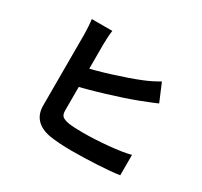

<svg xmlns="http://www.w3.org/2000/svg" viewBox="-164 -1014 1329 1261"><g transform="rotate(30 500.0 -383.0)"><path d="M342.8 -683V-182.2Q342.8 -152 357.2 -139.6Q371.6 -127.2 406.8 -120.8Q445.2 -115 519.6 -115Q603.8 -115 707 -124.6Q810.2 -134.2 869 -150V4.8Q800.6 14.6 700.9 19.8Q601.2 25 511.2 25Q412 25 341.4 13.6Q274 1.2 237.8 -37.1Q201.6 -75.4 201.6 -139.6V-683Q201.6 -705.2 199.3 -738.5Q197 -771.8 194 -790.6H350Q346.4 -768.2 344.6 -737.9Q342.8 -707.6 342.8 -683ZM685.6 -610.2Q742.2 -633 798 -665.8L854.6 -531.6L815.2 -515Q772.2 -497.8 734.6 -483Q646.4 -449.2 515.3 -409.5Q384.2 -369.8 281.4 -346.6L280.6 -485Q375.6 -505.8 491.1 -541.9Q606.6 -578 685.6 -610.2Z"/></g></svg>

Font: 寒蝉端黑体 Light
Style: Regular
Weight: 300
Designer: ChillDuanSans {Warren2060}; 
Source Han Sans {Ryoko NISHIZUKA 西塚涼子 (kana, bopomofo & ideographs); Paul D. Hunt (Latin, G
Foundry: ChillType&Adobe
Version: Version 1.300;Glyphs 3.3 (3306)